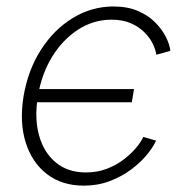

<svg xmlns="http://www.w3.org/2000/svg" viewBox="-20 -567 578 596"><path d="M240.2 9.3Q172.4 9.3 125.7 -26.6Q79.1 -62.5 59.6 -125.2Q40 -188 53.2 -268.6Q66.9 -349.6 107.2 -412.6Q147.5 -475.6 206.1 -511.2Q264.6 -546.9 332.5 -546.9Q375.5 -546.9 407.7 -533.2Q439.9 -519.5 461.4 -497.8Q482.9 -476.1 494.9 -452.4Q506.8 -428.7 508.8 -409.2L465.3 -397Q463.4 -411.6 454.8 -429.9Q446.3 -448.2 429.4 -465.6Q412.6 -482.9 387.2 -494.4Q361.8 -505.9 326.2 -505.9Q270 -505.9 222.2 -474.9Q174.3 -443.8 141.6 -390.4Q108.9 -336.9 97.7 -268.6Q86.4 -200.7 101.1 -147.2Q115.7 -93.8 153.1 -62.7Q190.4 -31.7 246.6 -31.7Q282.2 -31.7 312 -43.2Q341.8 -54.7 364.7 -72.5Q387.7 -90.3 403.1 -108.9Q418.5 -127.4 424.8 -142.1L464.4 -130.4Q455.6 -110.4 435.8 -86.4Q416 -62.5 387 -40.8Q357.9 -19 320.8 -4.9Q283.7 9.3 240.2 9.3ZM84 -249.5 90.8 -290.5H396L389.2 -249.5Z"/></svg>

Font: Inter 18pt ExtraLight
Style: Italic
Weight: 250
Italic angle: -9.3988°
Designer: Rasmus Andersson
Foundry: rsms
Version: Version 4.001;git-66647c0bb